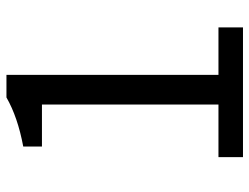

<svg xmlns="http://www.w3.org/2000/svg" viewBox="-109 -664 773 595"><g transform="rotate(-90 277.5 -366.5)"><path d="M251 -76V-623H121V-681Q212 -698 273 -733H343V-76H490V0H88V-76Z"/></g></svg>

Font: Noto Sans SC
Style: Regular
Weight: 400
Designer: Ryoko NISHIZUKA ____ (kana & ideographs); Paul D. Hunt (Latin, Greek & Cyrillic); Wenlong ZHANG ___ (bopomofo); Sandoll 
Foundry: Adobe Systems Incorporated
Version: Version 1.004